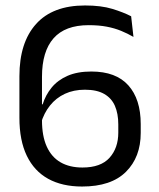

<svg xmlns="http://www.w3.org/2000/svg" viewBox="-20 -670 580 702"><path d="M280 12Q207.5 12 156.2 -16.2Q105 -44.5 78 -100.5Q51 -156.5 51 -239V-391.5Q51 -514.5 111.8 -582.2Q172.5 -650 291 -650Q350 -650 390.8 -637.5Q431.5 -625 459.5 -610.5L468 -535Q446.5 -547.5 422.8 -557.2Q399 -567 370.2 -572.5Q341.5 -578 304 -578Q218 -578 175.8 -530Q133.5 -482 133.5 -389V-230Q133.5 -172.5 151 -134Q168.5 -95.5 201.5 -76.5Q234.5 -57.5 281.5 -57.5Q348.5 -57.5 380.5 -93.2Q412.5 -129 412.5 -185V-215Q412.5 -254.5 400.2 -282.8Q388 -311 361 -326.5Q334 -342 290.5 -342Q249.5 -342 217.2 -327Q185 -312 162.8 -284.2Q140.5 -256.5 129.5 -218.5L121.5 -288.5H136Q146.5 -322.5 168.8 -349.8Q191 -377 227 -392.8Q263 -408.5 314 -408.5Q404 -408.5 449.2 -358Q494.5 -307.5 494.5 -216.5V-184Q494.5 -95.5 440.5 -41.8Q386.5 12 280 12Z"/></svg>

Font: Anek Malayalam Medium
Style: Regular
Weight: 400
Version: Version 1.003